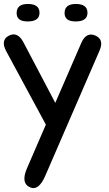

<svg xmlns="http://www.w3.org/2000/svg" viewBox="-21 -685 562 987"><path d="M368.7 -664.6Q428.7 -664.6 428.7 -619.1Q428.7 -574.7 367.7 -574.7Q311 -574.7 311 -617.7Q311 -664.6 368.7 -664.6ZM122.1 -664.6Q182.1 -664.6 182.1 -619.1Q182.1 -574.7 121.1 -574.7Q64.5 -574.7 64.5 -617.7Q64.5 -664.6 122.1 -664.6ZM468.8 -502.4Q515.6 -482.4 490.7 -424.8L211.9 218.3Q178.2 296.4 135.3 278.8Q84 257.8 117.7 180.2L214.8 -44.4L11.7 -420.4Q-19.5 -478 23.4 -501Q68.8 -525.4 99.6 -467.3L263.2 -156.2L397 -464.4Q421.9 -522 468.8 -502.4Z"/></svg>

Font: Comic Relief LRS
Style: Regular
Weight: 400
Designer: Jeff Davis
Foundry: Loudifier
Version: Version 1.0